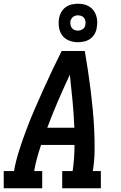

<svg xmlns="http://www.w3.org/2000/svg" viewBox="-27 -1008 647 1028"><path d="M-7 0V-92H48Q58 -148 75.5 -202.5Q93 -257 113 -310.5Q133 -364 156 -417.5Q179 -471 203 -524Q227 -577 252 -630Q277 -683 303 -735H427Q436 -683 444 -630Q452 -577 458.5 -524Q465 -471 470 -418Q475 -365 477.5 -311Q480 -257 479.5 -202Q479 -147 470 -92H513V0H306V-92H362Q367 -127 369.5 -162Q372 -197 372 -232H193Q181 -197 171.5 -162.5Q162 -128 156 -92H199V0ZM371 -324Q368 -396 361.5 -466.5Q355 -537 347 -608Q314 -538 283.5 -467Q253 -396 226 -324ZM390 -782Q365 -782 342.5 -791Q320 -800 306.5 -818Q293 -836 289 -860.5Q285 -885 289 -910Q292 -927 301 -943Q310 -959 324.5 -969.5Q339 -980 356 -984Q373 -988 390 -988Q407 -988 422.5 -984.5Q438 -981 451.5 -972.5Q465 -964 474 -952Q483 -940 488 -924.5Q493 -909 493.5 -893Q494 -877 491 -860Q489 -843 480 -827Q471 -811 456.5 -800.5Q442 -790 424.5 -786Q407 -782 390 -782ZM390 -844Q397 -844 403.5 -846Q410 -848 416 -852Q422 -856 425.5 -862Q429 -868 430 -875Q432 -885 430.5 -894.5Q429 -904 423.5 -911.5Q418 -919 409 -922.5Q400 -926 390 -926Q384 -926 377 -924Q370 -922 364.5 -918Q359 -914 355.5 -908Q352 -902 350 -895Q349 -885 350.5 -875.5Q352 -866 357.5 -858.5Q363 -851 371.5 -847.5Q380 -844 390 -844Z"/></svg>

Font: Iosevka Curly Slab SmBdExObl
Style: Regular
Weight: 600
Width: 7
Italic angle: -9°
Monospace: yes
Designer: Belleve Invis
Foundry: Belleve Invis
Version: Version 11.1.0; ttfautohint (v1.8.3)